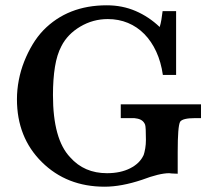

<svg xmlns="http://www.w3.org/2000/svg" viewBox="-20 -694 811 725"><path d="M739 -300V-248H717Q669 -248 660 -234Q651 -217 651 -120V-38Q649 -38 639 -38.5Q629 -39 628 -39Q624 -40 619 -40Q582 -40 516 -15Q438 11 375 11Q232 11 138 -82Q44 -175 44 -319Q44 -355 51 -391.5Q58 -428 71.5 -462Q85 -496 103 -526Q121 -556 144 -580Q236 -674 383 -674Q442 -674 492 -652.5Q542 -631 583 -592Q587 -605 589.5 -620Q592 -635 594 -652H645V-411H595Q588 -460 570 -499Q552 -538 525 -565.5Q498 -593 463 -607.5Q428 -622 387 -622Q331 -622 283 -593.5Q235 -565 212 -520Q195 -488 187.5 -441.5Q180 -395 180 -335Q180 -168 245 -100Q298 -40 384 -40Q435 -40 471.5 -58.5Q508 -77 522 -108V-107Q526 -119 528.5 -134Q531 -149 531 -166Q531 -214 528 -223Q520 -244 493 -247Q490 -248 482 -248H436V-300Z"/></svg>

Font: New Athena Unicode
Style: Bold
Weight: 700
Designer: J. Rusten 1997; rev. by R. Hancock 2001, 2002, rev. by D. Mastronarde 2002-2021
Foundry: Society for Classical Studies (formerly American Philological Association)
Version: Version 5.008